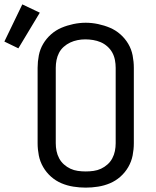

<svg xmlns="http://www.w3.org/2000/svg" viewBox="-92 -850 712 878"><path d="M300 8Q272 8 243.5 3.5Q215 -1 189 -12Q163 -23 141.5 -42Q120 -61 105.5 -86Q91 -111 85.5 -139Q80 -167 80 -195V-540Q80 -568 85.5 -596.5Q91 -625 105.5 -649.5Q120 -674 141.5 -693Q163 -712 189 -723Q215 -734 243.5 -740Q272 -746 300 -746Q328 -746 356.5 -740Q385 -734 411 -723Q437 -712 458.5 -693Q480 -674 494.5 -649.5Q509 -625 514.5 -596.5Q520 -568 520 -540V-195Q520 -167 514.5 -139Q509 -111 494.5 -86Q480 -61 458.5 -42Q437 -23 411 -12Q385 -1 356.5 3.5Q328 8 300 8ZM300 -66Q318 -66 336 -68.5Q354 -71 370 -78.5Q386 -86 399.5 -98Q413 -110 421.5 -126Q430 -142 433.5 -159.5Q437 -177 437 -195V-540Q437 -558 433.5 -576Q430 -594 421.5 -609.5Q413 -625 399 -637.5Q385 -650 368.5 -657Q352 -664 334 -667Q316 -670 298 -670Q280 -670 262.5 -666.5Q245 -663 229 -655.5Q213 -648 199.5 -636Q186 -624 178 -608.5Q170 -593 166.5 -575.5Q163 -558 163 -540V-195Q163 -177 166.5 -159.5Q170 -142 178.5 -126Q187 -110 200.5 -98Q214 -86 230 -78.5Q246 -71 264 -68.5Q282 -66 300 -66ZM-8 -629 -72 -660 10 -830 90 -792Z"/></svg>

Font: Iosevka Custom Extended
Style: Regular
Weight: 400
Width: 7
Monospace: yes
Designer: Belleve Invis
Foundry: Belleve Invis
Version: Version 11.2.4; ttfautohint (v1.8.4)